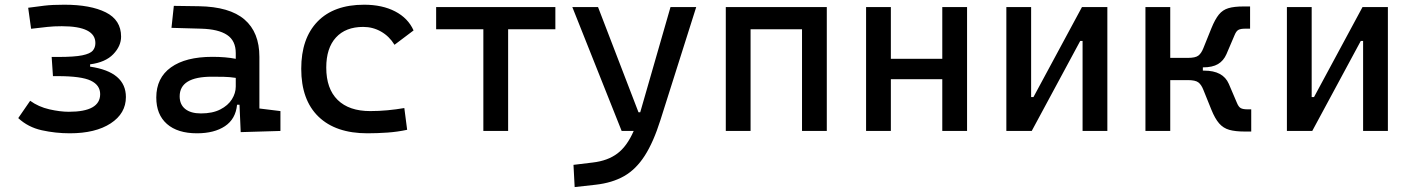

<svg xmlns="http://www.w3.org/2000/svg" viewBox="-20 -547 5899 802"><path d="M271.5 9.8Q211.9 9.8 154.5 -2.9Q97.2 -15.6 56.2 -53.7L106 -126Q141.1 -100.6 186.3 -90.3Q231.4 -80.1 267.6 -80.1Q398.4 -80.1 398.4 -153.8Q398.4 -191.4 359.1 -210.2Q319.8 -229 221.7 -229H201.2L195.8 -309.1H223.1Q290.5 -309.1 323.7 -315.9Q356.9 -322.8 367.7 -335.7Q378.4 -348.6 378.4 -367.2Q378.4 -437.5 238.3 -437.5Q204.6 -437.5 178.2 -434.6Q151.9 -431.2 109.9 -426.8L97.7 -514.6Q133.8 -519.5 165.8 -523.4Q197.8 -527.3 249 -527.3Q357.9 -527.3 421.9 -495.4Q485.8 -463.4 485.8 -394Q485.8 -354.5 453.1 -320.6Q420.4 -286.6 356.4 -278.3V-268.6Q505.9 -246.6 505.9 -141.6Q505.9 -73.2 442.4 -31.7Q378.9 9.8 271.5 9.8Z M985.4 4.9 980.5 -109.4H970.2Q964.4 -49.8 919.7 -20Q875 9.8 802.7 9.8Q721.7 9.8 677.2 -29.3Q632.8 -68.4 632.8 -139.6Q632.8 -221.7 694.1 -265.6Q755.4 -309.6 867.2 -309.6Q922.9 -309.6 964.8 -301.3V-325.2Q964.8 -377 928.5 -401.1Q892.1 -425.3 820.3 -427.2L696.3 -430.7L706.1 -522.5L810.5 -521Q939 -519 1001.2 -465.6Q1063.5 -412.1 1063.5 -309.6V-93.8L1151.4 -83V0ZM964.8 -221.7Q939.9 -225.6 915.3 -226.1Q890.6 -226.6 865.2 -226.6Q730.5 -226.6 730.5 -144.5Q730.5 -110.4 753.7 -91.8Q776.9 -73.2 819.3 -73.2Q867.7 -73.2 900.1 -89.8Q932.6 -106.4 948.7 -132.3Q964.8 -158.2 964.8 -185.5Z M1514.6 9.8Q1382.3 9.8 1310.3 -59.8Q1238.3 -129.4 1238.3 -259.8Q1238.3 -386.7 1306.4 -457Q1374.5 -527.3 1501 -527.3Q1576.7 -527.3 1630.6 -499.3Q1684.6 -471.2 1707.5 -419.9L1627.9 -359.9Q1606 -395.5 1571.8 -415Q1537.6 -434.6 1497.1 -434.6Q1423.8 -434.6 1383.3 -390.4Q1342.8 -346.2 1342.8 -264.6Q1342.8 -176.3 1390.4 -129.6Q1438 -83 1526.4 -83Q1562.5 -83 1598.6 -86.4Q1634.8 -89.8 1668.9 -95.7L1680.7 -4.9Q1640.6 3.9 1597.9 6.8Q1555.2 9.8 1514.6 9.8Z M1999 0V-424.8H1801.8V-517.6H2299.8V-424.8H2102.5V0Z M2380.4 234.4 2375.5 141.6 2456.5 131.8Q2518.6 124.5 2558.8 94.2Q2599.1 64 2627 0H2576.7L2370.6 -517.6H2478L2647 -78.1H2654.3L2780.8 -517.6H2888.2L2738.8 -45.9Q2709.5 46.9 2673.1 103.5Q2636.7 160.2 2587.2 188.5Q2537.6 216.8 2468.3 224.6Z M3330.1 0V-424.8H3115.2V0H3011.7V-517.6H3433.6V0Z M3916 0V-216.3H3701.2V0H3597.7V-517.6H3701.2V-301.3H3916V-517.6H4019.5V0Z M4183.6 0V-517.6H4287.1V-141.6H4296.9L4499.5 -517.6H4605.5V0H4502V-376H4492.2L4289.6 0Z M4764.6 0V-517.6H4868.2V-305.2H4941.9Q4973.1 -305.2 4985.6 -314.7Q4998 -324.2 5006.3 -345.2L5040 -428.7Q5055.2 -466.3 5071.3 -486.1Q5087.4 -505.9 5111.3 -512.9Q5135.3 -520 5173.3 -520H5201.7V-427.2H5180.7Q5162.6 -427.2 5153.3 -422.4Q5144 -417.5 5137.2 -400.9L5103 -320.8Q5090.8 -293 5067.6 -279.3Q5044.4 -265.6 5004.9 -265.6H5004.4V-252H5009.8Q5088.9 -252 5112.8 -196.8L5147 -116.7Q5153.8 -100.1 5163.1 -95.2Q5172.4 -90.3 5190.4 -90.3H5206.5V2.4H5178.2Q5140.1 2.4 5115 -4.6Q5089.8 -11.7 5072.5 -31.5Q5055.2 -51.3 5040 -88.9L5006.3 -172.4Q4998 -193.4 4985.6 -202.9Q4973.1 -212.4 4941.9 -212.4H4868.2V0Z M5355.5 0V-517.6H5459V-141.6H5468.8L5671.4 -517.6H5777.3V0H5673.8V-376H5664.1L5461.4 0Z"/></svg>

Font: CaskaydiaCove NFP
Style: Regular
Weight: 400
Designer: Aaron Bell
Foundry: Saja Typeworks
Version: Version 2111.001; VTT 6.35;Nerd Fonts 3.1.1